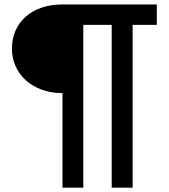

<svg xmlns="http://www.w3.org/2000/svg" viewBox="-20 -740 760 862"><path d="M684 -628.5H575.5V102.5H481.5V-628.5H354V102.5H260.5V-322Q208.5 -322 166.5 -337.8Q124.5 -353.5 95 -380.5Q65.5 -407.5 49.5 -443.8Q33.5 -480 33.5 -521Q33.5 -565.5 49.5 -602Q65.5 -638.5 95 -664.8Q124.5 -691 166.5 -705.5Q208.5 -720 260.5 -720H684Z"/></svg>

Font: Lato SemiBold
Style: Regular
Weight: 600
Designer: Lukasz Dziedzic with Adam Twardoch and Botio Nikoltchev
Foundry: tyPoland Lukasz Dziedzic
Version: Version 2.015; 2015-08-06; http://www.latofonts.com/